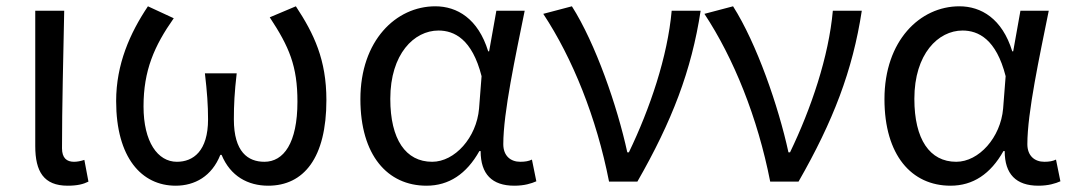

<svg xmlns="http://www.w3.org/2000/svg" viewBox="-20 -577 3404 610"><path d="M195 13C226 13 245 8 261 0L248 -69C236 -65 225 -63 215 -63C192 -63 177 -75 177 -106C177 -239 181 -394 184 -543H92V-113C92 -32 119 13 195 13Z M538 13C599 13 653 -17 680 -85H684C712 -17 768 13 832 13C945 13 1017 -75 1017 -259C1017 -387 978 -469 920 -557L837 -522C899 -428 925 -367 925 -254C925 -122 881 -63 820 -63C768 -63 723 -94 723 -198C723 -243 725 -284 732 -344H631C638 -284 641 -243 641 -198C641 -97 594 -63 542 -63C481 -63 436 -126 436 -239C436 -353 470 -431 532 -519L450 -557C393 -472 349 -373 349 -256C349 -76 430 13 538 13Z M1335 13C1406 13 1462 -24 1503 -97H1507C1507 -24 1543 13 1614 13C1646 13 1668 6 1684 -1L1670 -70C1660 -65 1648 -63 1633 -63C1602 -63 1579 -82 1579 -119C1579 -220 1618 -399 1647 -543H1557L1534 -414H1531C1499 -518 1432 -557 1363 -557C1238 -557 1125 -448 1125 -262C1125 -84 1211 13 1335 13ZM1353 -63C1269 -63 1220 -134 1220 -263C1220 -406 1296 -480 1373 -480C1423 -480 1480 -453 1510 -335L1502 -232C1494 -140 1425 -63 1353 -63Z M1915 0H2005C2115 -192 2177 -353 2206 -543H2114C2101 -397 2045 -232 1978 -93H1973C1941 -240 1872 -439 1797 -557L1706 -533C1799 -392 1875 -204 1915 0Z M2427 0H2517C2627 -192 2689 -353 2718 -543H2626C2613 -397 2557 -232 2490 -93H2485C2453 -240 2384 -439 2309 -557L2218 -533C2311 -392 2387 -204 2427 0Z M3000 13C3071 13 3127 -24 3168 -97H3172C3172 -24 3208 13 3279 13C3311 13 3333 6 3349 -1L3335 -70C3325 -65 3313 -63 3298 -63C3267 -63 3244 -82 3244 -119C3244 -220 3283 -399 3312 -543H3222L3199 -414H3196C3164 -518 3097 -557 3028 -557C2903 -557 2790 -448 2790 -262C2790 -84 2876 13 3000 13ZM3018 -63C2934 -63 2885 -134 2885 -263C2885 -406 2961 -480 3038 -480C3088 -480 3145 -453 3175 -335L3167 -232C3159 -140 3090 -63 3018 -63Z"/></svg>

Font: Spoqa Han Sans Neo
Style: Regular
Weight: 400
Designer: [Spoqa Han Sans Neo] Dong-huui Kim ___ Younghwa Kang ___ Yujin Lee ___ [Noto Sans] Ryoko NISHIZUKA ____ (kana & ideograp
Foundry: Spoqa (http://www.spoqa-han-sans.com)
Version: Version 1.100;hotconv 1.0.109;makeotfexe 2.5.65596